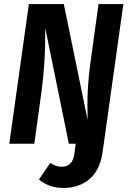

<svg xmlns="http://www.w3.org/2000/svg" viewBox="-20 -712 635 951"><path d="M173 177 229 95Q245 105 257.5 109.5Q270 114 287 114Q312 114 328 98Q344 82 348 52L355 0H494L487 48Q474 132 422.5 175.5Q371 219 294 219Q223 219 173 177ZM494 0H321L204 -574V-532Q204 -401 187 -269L150 0H26L123 -692H296L414 -118Q413 -144 413 -192Q413 -288 426 -387L468 -692H591Z"/></svg>

Font: Fira Sans Condensed SemiBold
Style: Italic
Weight: 600
Width: 3
Italic angle: -8°
Designer: bBox Type GmbH & Carrois Corporate GbR & Edenspiekermann AG
Foundry: bBox Type GmbH & Carrois Corporate GbR & Edenspiekermann AG
Version: Version 4.301